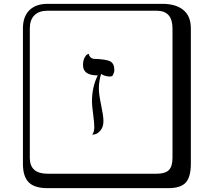

<svg xmlns="http://www.w3.org/2000/svg" viewBox="-20 -774 1120 1006"><path d="M474.1 -107.9Q474.1 -129.9 468 -175.5Q461.9 -221.2 461.9 -242.2Q461.9 -318.4 492.2 -378.9Q415 -378.9 415 -432.1Q415 -456.1 422.6 -470.9Q430.2 -485.8 437.5 -488.8L444.8 -492.2Q448.7 -471.2 469.2 -465.8Q536.1 -463.9 557.6 -452.4Q579.1 -440.9 579.1 -407.2Q579.1 -392.1 567.9 -375Q560.1 -373 555.2 -373Q532.2 -373 509.8 -386.2Q497.6 -347.2 498 -309.1Q498 -280.3 510 -223.1Q522 -166 522 -140.1Q522 -109.4 507.1 -91.3Q492.2 -73.2 477.5 -70.3L462.9 -67.9Q474.1 -83 474.1 -107.9ZM229 -717.8Q184.1 -717.8 160.2 -693.8Q136.2 -669.9 136.2 -625V53.2Q136.2 136.2 229 136.2H800.8Q845.7 136.2 864.7 117.2Q883.8 98.1 883.8 53.2V-625Q883.8 -717.8 800.8 -717.8ZM980 84Q980 152.8 953.4 182.4Q926.8 211.9 860.8 211.9H229Q161.1 211.9 130.6 181.4Q100.1 150.9 100.1 84V-625Q100.1 -687 134 -720.5Q168 -753.9 229 -753.9H831.1Q900.9 -753.9 940.4 -721.9Q980 -689.9 980 -625Z"/></svg>

Font: Linux Biolinum Keyboard O
Style: Regular
Weight: 700
Designer: Philipp H. Poll
Foundry: Philipp H. Poll
Version: Version 0.6.1